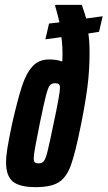

<svg xmlns="http://www.w3.org/2000/svg" viewBox="-20 -763 443 791"><path d="M5 -94Q5 -120 11 -156Q17 -192 30 -254Q53 -354 70 -406.5Q87 -459 113 -488.5Q139 -518 182 -518Q215 -518 234 -510L237 -512Q239 -570 233 -610L167 -601L182 -666L225 -671Q221 -688 215.5 -709Q210 -730 207 -739L208 -743H317Q331 -702 335 -687L403 -696L388 -632L344 -625Q349 -593 349 -546Q349 -472 340 -403.5Q331 -335 314 -251Q291 -135 272.5 -83.5Q254 -32 222 -12Q190 8 127 8Q61 8 33 -15Q5 -38 5 -94ZM201 -255Q227 -376 227 -401Q227 -413 222.5 -416.5Q218 -420 207 -420Q192 -420 185 -411Q178 -402 169.5 -370Q161 -338 144 -255Q133 -200 126 -162.5Q119 -125 119 -111Q119 -98 123.5 -94Q128 -90 139 -90Q153 -90 160.5 -99Q168 -108 176 -140Q184 -172 201 -255Z"/></svg>

Font: Saira Ultra Condensed ExtraBold
Style: Italic
Weight: 800
Width: 1
Italic angle: -12°
Designer: Hector Gatti with collaboration of the Omnibus-Type team
Foundry: Omnibus-Type
Version: Version 1.001; ttfautohint (v1.8)